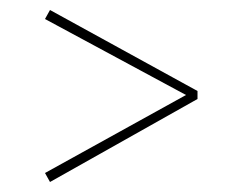

<svg xmlns="http://www.w3.org/2000/svg" viewBox="-20 -523 485 384"><path d="M80 -503 375 -341V-325L80 -159L70 -177L352 -333L70 -485Z"/></svg>

Font: Fira Sans Condensed Thin
Style: Regular
Weight: 250
Width: 3
Designer: Carrois Corporate & Edenspiekermann AG
Foundry: Carrois Corporate GbR & Edenspiekermann AG
Version: Version 4.203